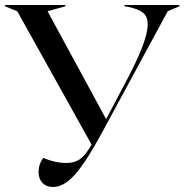

<svg xmlns="http://www.w3.org/2000/svg" viewBox="-35 -732 737 767"><path d="M119 -45Q119 -76 138 -101Q186 -81 230 -81Q264 -81 285.5 -97Q307 -113 331 -154L34 -687L-15 -707V-712H226V-707L155 -687L389 -256L456 -383Q508 -479 531.5 -539.5Q555 -600 555 -634Q555 -666 536.5 -681Q518 -696 479 -704L462 -707V-712H682V-707L635 -687L380 -216Q312 -89 266.5 -37Q221 15 177 15Q150 15 134.5 -1.5Q119 -18 119 -45Z"/></svg>

Font: Nyght Serif
Style: Regular
Weight: 400
Designer: Maksym Kobuzan
Version: Version 0.410